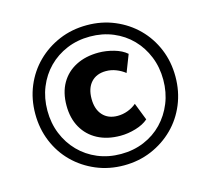

<svg xmlns="http://www.w3.org/2000/svg" viewBox="-105 -834 1025 962"><g transform="rotate(-15 408.0 -352.5)"><path d="M424 11Q347 11 280.5 -17Q214 -45 164.5 -94Q115 -143 87.5 -209.5Q60 -276 60 -353Q60 -430 87.5 -496Q115 -562 164.5 -611Q214 -660 280 -688Q346 -716 424 -716Q501 -716 567.5 -688Q634 -660 683 -611Q732 -562 759.5 -496Q787 -430 787 -353Q787 -276 759.5 -209.5Q732 -143 682.5 -94Q633 -45 567 -17Q501 11 424 11ZM445 -137Q377 -137 327 -163.5Q277 -190 249.5 -238.5Q222 -287 222 -353Q222 -420 249.5 -468Q277 -516 327.5 -542Q378 -568 445 -568Q484 -568 524.5 -556.5Q565 -545 590 -523L555 -433Q535 -449 509.5 -459Q484 -469 457 -469Q408 -469 380 -438.5Q352 -408 352 -353Q352 -299 380 -268Q408 -237 457 -237Q484 -237 509.5 -246.5Q535 -256 555 -273L590 -183Q565 -161 524.5 -149Q484 -137 445 -137ZM424 -48Q489 -48 544 -71Q599 -94 639 -135.5Q679 -177 701.5 -232.5Q724 -288 724 -353Q724 -418 701.5 -473.5Q679 -529 639 -570Q599 -611 544 -634Q489 -657 424 -657Q359 -657 304 -634Q249 -611 208.5 -570Q168 -529 145.5 -473.5Q123 -418 123 -353Q123 -288 145.5 -232.5Q168 -177 208.5 -135.5Q249 -94 304 -71Q359 -48 424 -48Z"/></g></svg>

Font: Nunito Sans 6pt ExtraBold
Style: Italic
Weight: 800
Italic angle: -9°
Version: Version 3.101;gftools[0.9.27]